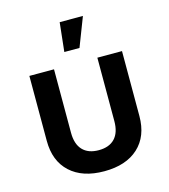

<svg xmlns="http://www.w3.org/2000/svg" viewBox="-114 -856 840 955"><g transform="rotate(-15 306.0 -378.0)"><path d="M305.7 8.8Q193.8 8.8 130.6 -49.3Q67.4 -107.4 67.4 -211.4V-545.9H194.3V-219.2Q194.3 -160.6 223.1 -130.1Q252 -99.6 305.7 -99.6Q359.9 -99.6 388.7 -130.1Q417.5 -160.6 417.5 -219.2V-545.9H544.4V-211.4Q544.4 -107.4 481.2 -49.3Q418 8.8 305.7 8.8ZM266.1 -615.7 282.2 -765.1H401.9L344.2 -615.7Z"/></g></svg>

Font: Inter SemiBold
Style: Regular
Weight: 600
Designer: Rasmus Andersson
Foundry: rsms
Version: Version 4.001;git-9221beed3